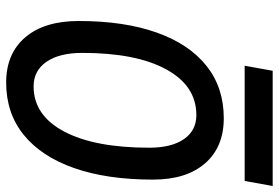

<svg xmlns="http://www.w3.org/2000/svg" viewBox="-162 -741 913 629"><g transform="rotate(90 294.5 -426.5)"><path d="M250.5 9.8Q155.3 9.8 102.1 -53Q48.8 -115.7 48.8 -227.5Q48.8 -377 86.7 -483.4Q124.5 -589.8 195.8 -646.5Q267.1 -703.1 367.2 -703.1Q461.9 -703.1 515.1 -641.8Q568.4 -580.6 568.4 -471.2Q568.4 -320.3 530.5 -212.6Q492.7 -105 421.6 -47.6Q350.6 9.8 250.5 9.8ZM263.2 -80.1Q357.9 -80.1 410.9 -180.2Q463.9 -280.3 463.9 -459Q463.9 -531.7 435.8 -572.5Q407.7 -613.3 356.9 -613.3Q261.2 -613.3 207.3 -514.6Q153.3 -416 153.3 -239.7Q153.3 -164.6 182.4 -122.3Q211.4 -80.1 263.2 -80.1ZM195.3 -771.5 211.9 -863.3H589.4L572.8 -771.5Z"/></g></svg>

Font: Cascadia Mono PL
Style: Italic
Weight: 400
Italic angle: -10°
Monospace: yes
Designer: Aaron Bell
Foundry: Saja Typeworks
Version: Version 2404.023; ttfautohint (v1.8.4)